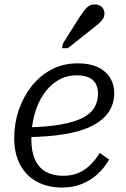

<svg xmlns="http://www.w3.org/2000/svg" viewBox="-20 -832 568 864"><path d="M260 12Q195 12 146.5 -14Q98 -40 71 -90Q44 -140 44 -211Q44 -277 64.5 -337Q85 -397 122.5 -444.5Q160 -492 212.5 -519.5Q265 -547 330 -547Q384 -547 420.5 -529.5Q457 -512 475.5 -482Q494 -452 494 -413Q494 -365 469 -328Q444 -291 395 -266Q346 -241 272 -228.5Q198 -216 100 -215L106 -259Q194 -261 255 -272Q316 -283 352.5 -302Q389 -321 405 -348.5Q421 -376 421 -412Q421 -438 410 -456.5Q399 -475 378 -484Q357 -493 325 -493Q279 -493 241 -470.5Q203 -448 176 -408Q149 -368 135 -316Q121 -264 121 -205Q121 -150 138 -113Q155 -76 187 -58.5Q219 -41 264 -41Q305 -41 335.5 -55Q366 -69 389 -92.5Q412 -116 429 -144L471 -114Q449 -75 417.5 -47Q386 -19 346.5 -3.5Q307 12 260 12ZM338 -755Q350 -773 360 -786Q370 -799 381 -805.5Q392 -812 407 -812Q426 -812 438 -800.5Q450 -789 450 -772Q450 -758 443.5 -747.5Q437 -737 425.5 -727Q414 -717 400 -706L285 -615H259L263 -636Z"/></svg>

Font: Roboto Serif Light
Style: Italic
Weight: 300
Italic angle: -10°
Version: Version 1.007